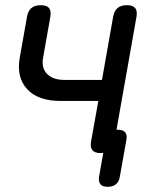

<svg xmlns="http://www.w3.org/2000/svg" viewBox="-20 -580 640 740"><path d="M368 10Q345 10 336 -1Q327 -12 331 -35L359 -191H212Q127 -191 85 -236Q43 -281 56 -357L84 -515Q88 -538 101 -549Q114 -560 137 -560Q160 -560 169 -549Q178 -538 174 -515L146 -357Q139 -318 161.5 -295Q184 -272 229 -272H373L416 -515Q420 -538 433 -549Q446 -560 469 -560Q492 -560 501 -549Q510 -538 506 -515L429 -80H434Q454 -80 462.5 -70Q471 -60 467 -40L442 100Q439 120 427 130Q415 140 395 140Q375 140 367 130Q359 120 362 100L378 9Q373 10 368 10Z"/></svg>

Font: Maple Mono Normal NL
Style: Italic
Weight: 400
Italic angle: -10°
Monospace: yes
Designer: subframe7536
Version: Version 7.000